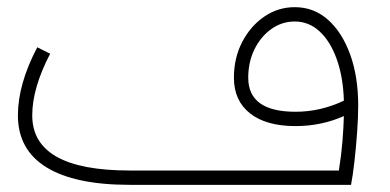

<svg xmlns="http://www.w3.org/2000/svg" viewBox="-20 -516 1090 536"><path d="M342 0Q189 0 109.5 -49Q30 -98 30 -194Q30 -281 84 -384L120 -366Q70 -270 70 -194Q70 -40 342 -40H926Q933 -84 936 -121.5Q939 -159 940 -192Q877 -164 805 -164Q723 -164 678 -199.5Q633 -235 633 -299Q633 -354 656 -398.5Q679 -443 717.5 -469.5Q756 -496 803 -496Q856 -496 895.5 -461Q935 -426 957.5 -364Q980 -302 980 -221Q980 -189 977 -147Q974 -105 969.5 -65.5Q965 -26 960 0ZM673 -299Q673 -204 805 -204Q875 -204 940 -235Q938 -301 920 -351Q902 -401 872 -428.5Q842 -456 803 -456Q767 -456 737.5 -435Q708 -414 690.5 -378.5Q673 -343 673 -299Z"/></svg>

Font: Readex Pro Light
Style: Regular
Weight: 300
Designer: Bonnie Shaver-Troup, Thomas Jockin
Foundry: Lexend
Version: Version 1.200; ttfautohint (v1.8.3)